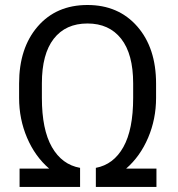

<svg xmlns="http://www.w3.org/2000/svg" viewBox="-20 -741 705 761"><path d="M359.9 -75.7Q430.2 -88.9 469 -158.2Q507.8 -227.5 507.8 -353V-410.6Q507.8 -526.9 460.2 -587.4Q412.6 -647.9 326.7 -647.9Q240.2 -647.9 193.1 -587.4Q146 -526.9 146 -410.6V-353Q146 -227.5 185.8 -158Q225.6 -88.4 297.4 -75.7V0H57.6V-72.8H174.8Q118.7 -121.1 87.2 -195.1Q55.7 -269 55.7 -353V-409.7Q55.7 -550.8 129.4 -636Q203.1 -721.2 326.7 -721.2Q449.7 -721.2 524.2 -636Q598.6 -550.8 598.6 -409.7V-353Q598.6 -269 567.1 -195.1Q535.6 -121.1 480 -72.8H600.1V0H359.9Z"/></svg>

Font: Roboto Web
Style: Regular
Weight: 400
Designer: Google
Version: Version 1.200310; 2013